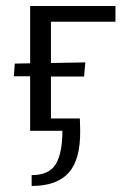

<svg xmlns="http://www.w3.org/2000/svg" viewBox="-20 -434 427 637"><path d="M80 -181H26L29 -223L80 -224V-414H363V-362H149V-225L263 -227L259 -180H149V-41H245L246 0Q247 96 207.5 139.5Q168 183 85 183V147Q143 147 165 110.5Q187 74 187 0H80Z"/></svg>

Font: LXGW Bright GB
Style: Regular
Weight: 400
Designer: Christian Thalmann (Catharsis Fonts)
Foundry: LXGW / Christian Thalmann (Catharsis Fonts) / Fontworks Inc.
Version: Version 5.510